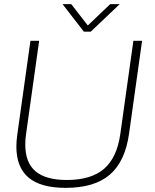

<svg xmlns="http://www.w3.org/2000/svg" viewBox="-20 -897 748 927"><path d="M59 -190Q59 -214 64 -251L127 -700H169L106 -251Q102 -226 102 -199Q102 -112 151.5 -70Q201 -28 303 -28Q420 -28 482.5 -82Q545 -136 561 -251L624 -700H666L603 -251Q584 -117 510 -53.5Q436 10 297 10Q177 10 118 -39.5Q59 -89 59 -190ZM282 -877H324L404 -774L512 -877H558L418 -744H385Z"/></svg>

Font: Krub ExtraLight
Style: Italic
Weight: 275
Italic angle: -8°
Designer: Ekaluck Peanpanawate
Foundry: Cadson Demak Co.,Ltd.
Version: Version 1.000; ttfautohint (v1.6)